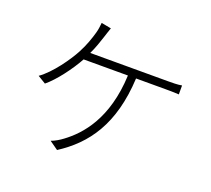

<svg xmlns="http://www.w3.org/2000/svg" viewBox="-134 -951 1268 1153"><g transform="rotate(20 500.0 -374.5)"><path d="M391 -767 328 -779C326 -756 323 -734 317 -713C306 -674 289 -623 261 -571C229 -511 153 -401 81 -351L132 -320C189 -366 260 -461 301 -536H584C572 -255 449 -120 355 -50C334 -34 306 -17 282 -9L337 30C503 -77 621 -237 636 -536H822C845 -536 882 -536 910 -534V-591C883 -586 847 -586 822 -586H325C346 -630 359 -670 370 -704C376 -724 384 -746 391 -767Z"/></g></svg>

Font: GenYoGothic2 TW L
Style: Regular
Weight: 300
Version: Version 2.100;PS 2.1;hotconv 16.6.51;makeotf.lib2.5.65220 DE